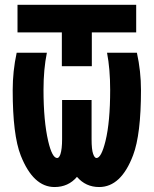

<svg xmlns="http://www.w3.org/2000/svg" viewBox="-20 -752 626 782"><path d="M51.3 -732.4H534.7V-620.1H354V-482.4H231.9V-620.1H51.3ZM47.9 -537.1H170.9Q157.2 -469.7 157.2 -386.2Q157.2 -259.3 176.3 -177.2Q192.4 -108.4 212.9 -108.4Q220.7 -108.4 226.1 -124Q232.9 -145 232.9 -185.1V-344.7H353V-185.1Q353 -142.6 359.4 -125Q365.2 -108.4 373 -108.4Q392.6 -108.4 409.7 -177.7Q428.7 -254.9 428.7 -386.2Q428.7 -470.2 416 -537.1H537.6Q554.2 -461.9 554.2 -384.8Q554.2 -204.1 522 -119.6Q473.1 9.8 383.8 9.8Q329.1 9.8 293.5 -31.7Q258.3 9.8 202.1 9.8Q115.2 9.8 64.5 -118.7Q31.7 -201.7 31.7 -384.8Q31.7 -462.4 47.9 -537.1Z"/></svg>

Font: Consola Mono
Style: Bold
Weight: 700
Monospace: yes
Designer: Wojciech Kalinowski "wmk69" (wmk69@o2.pl)
Foundry: Wojciech Kalinowski "wmk69" (wmk69@o2.pl)
Version: Version 2.1.0